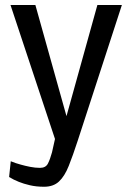

<svg xmlns="http://www.w3.org/2000/svg" viewBox="-20 -520 518 750"><path d="M151.9 209.5Q121.6 209.5 96.7 203.6Q71.8 197.8 53.7 190.4Q32.7 182.1 15.6 171.4L22 109.9Q42.5 118.2 61 123Q78.1 127.9 97.9 131.8Q117.7 135.7 136.2 135.7Q158.7 135.7 167.2 118.9Q175.8 102.1 183.1 75.2L194.8 22.9L21 -500.5H118.2L239.7 -66.4L360.4 -500.5H456.1L283.7 29.3Q264.6 87.9 248.5 128.2Q232.4 168.5 210.4 189Q188.5 209.5 151.9 209.5Z"/></svg>

Font: Mako
Style: Regular
Weight: 400
Designer: vernon adams
Foundry: vernon adams
Version: Version 1.100; ttfautohint (v1.8.4.7-5d5b);gftools[0.9.33]